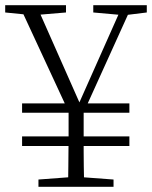

<svg xmlns="http://www.w3.org/2000/svg" viewBox="-25 -719 585 739"><path d="M285 -260 253 -259 49 -699H115L289 -306H273L278 -319L447 -699H484ZM95 -661 -5 -671V-699H229V-671L110 -661ZM257 -38H278L412 -28V0H123V-28ZM239 -189V-312H297V-189Q297 -161 297 -135.5Q297 -110 297.5 -78Q298 -46 299 0H237Q238 -46 238 -78Q238 -110 238.5 -135.5Q239 -161 239 -189ZM446 -661 334 -671V-699H540V-671L459 -661ZM60 -157V-194H473V-157ZM60 -285V-321H473V-285Z"/></svg>

Font: Early Summer Mincho VF
Style: Regular
Weight: 250
Designer: GuiWonder
Version: Version 1.002